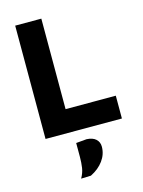

<svg xmlns="http://www.w3.org/2000/svg" viewBox="-144 -795 869 1167"><g transform="rotate(-15 290.0 -212.0)"><path d="M70.5 0V-713H235V-143.5H551V0ZM217 289Q234.5 258.5 239.2 227.8Q244 197 244 159.5V72L311 66Q349.5 68 369.2 86.2Q389 104.5 389 133.5Q389 181 359.8 221.2Q330.5 261.5 279 287Z"/></g></svg>

Font: Heraclito
Style: Bold
Weight: 700
Designer: Kostas Bartsokas (font) & Cristiano Sobral (main changes)
Foundry: Kostas Bartsokas (font) & Cristiano Sobral (main changes)
Version: Version 1.00;July 8, 2020;FontCreator 13.0.0.2655 64-bit